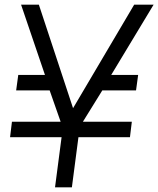

<svg xmlns="http://www.w3.org/2000/svg" viewBox="-20 -800 676 820"><path d="M287 0H215L243 -214H23L31 -280H239L192 -414H49L58 -480H172L70 -780H146L292 -338L553 -780H636L455 -480H570L561 -414H417L334 -280H543L535 -214H315Z"/></svg>

Font: Tanohe Sans
Style: Italic
Weight: 400
Designer: Village Type and Design LLC & Cristiano Sobral
Foundry: Cooper Hewitt Smithsonian Design Museum
Version: Version 1.00;September 29, 2021;FontCreator 13.0.0.2655 64-b